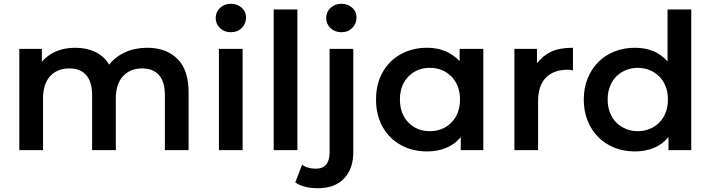

<svg xmlns="http://www.w3.org/2000/svg" viewBox="-20 -792 3749 1013"><path d="M975 -306V0H850V-290Q850 -360 819 -395.5Q788 -431 730 -431Q667 -431 629 -390Q591 -349 591 -271V0H466V-290Q466 -360 435 -395.5Q404 -431 346 -431Q282 -431 244.5 -390Q207 -349 207 -271V0H82V-534H201V-466Q231 -502 276 -521Q321 -540 376 -540Q436 -540 482.5 -518Q529 -496 556 -451Q589 -493 641 -516.5Q693 -540 756 -540Q857 -540 916 -481.5Q975 -423 975 -306Z M1135 -534H1260V0H1135ZM1118 -697Q1118 -729 1141 -750.5Q1164 -772 1198 -772Q1232 -772 1255 -751.5Q1278 -731 1278 -700Q1278 -667 1255.5 -644.5Q1233 -622 1198 -622Q1164 -622 1141 -643.5Q1118 -665 1118 -697Z M1424 -742H1549V0H1424Z M1538 170 1574 77Q1602 98 1647 98Q1682 98 1700.5 76.5Q1719 55 1719 13V-534H1844V10Q1844 99 1795 150Q1746 201 1658 201Q1579 201 1538 170ZM1701 -697Q1701 -729 1724 -750.5Q1747 -772 1781 -772Q1815 -772 1838 -751.5Q1861 -731 1861 -700Q1861 -667 1838.5 -644.5Q1816 -622 1781 -622Q1747 -622 1724 -643.5Q1701 -665 1701 -697Z M2530 -534V0H2411V-69Q2380 -31 2334.5 -12Q2289 7 2234 7Q2156 7 2094.5 -27Q2033 -61 1998.5 -123Q1964 -185 1964 -267Q1964 -349 1998.5 -410.5Q2033 -472 2094.5 -506Q2156 -540 2234 -540Q2286 -540 2329.5 -522Q2373 -504 2405 -469V-534ZM2407 -267Q2407 -342 2362 -388Q2317 -434 2248 -434Q2179 -434 2134.5 -388Q2090 -342 2090 -267Q2090 -192 2134.5 -146Q2179 -100 2248 -100Q2317 -100 2362 -146Q2407 -192 2407 -267Z M2817 -462Q2845 -499 2888.5 -519.5Q2932 -540 3003 -540V-421Q2986 -424 2974 -424Q2901 -424 2860 -382Q2819 -340 2819 -259V0H2694V-534H2813V-462Z M3627 -742V0H3507V-69Q3476 -31 3430.5 -12Q3385 7 3330 7Q3272 7 3222.5 -12.5Q3173 -32 3137 -68Q3101 -104 3080.5 -154.5Q3060 -205 3060 -267Q3060 -328 3080.5 -378.5Q3101 -429 3137 -465Q3173 -501 3222.5 -520.5Q3272 -540 3330 -540Q3384 -540 3427.5 -522Q3471 -504 3502 -468V-742ZM3504 -267Q3504 -305 3492 -336Q3480 -367 3458.5 -388.5Q3437 -410 3408 -422Q3379 -434 3345 -434Q3311 -434 3282 -422Q3253 -410 3231.5 -388.5Q3210 -367 3198 -336Q3186 -305 3186 -267Q3186 -229 3198 -198Q3210 -167 3231.5 -145.5Q3253 -124 3282 -112Q3311 -100 3345 -100Q3379 -100 3408 -112Q3437 -124 3458.5 -145.5Q3480 -167 3492 -198Q3504 -229 3504 -267Z"/></svg>

Font: CMG Sans SemiBold
Style: Regular
Weight: 600
Designer: Julieta Ulanovsky
Foundry: Julieta Ulanovsky
Version: Version 7.200